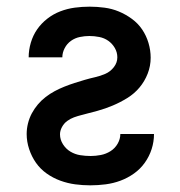

<svg xmlns="http://www.w3.org/2000/svg" viewBox="-20 -548 540 576"><path d="M251 8Q228 8 205.5 5Q183 2 161 -6Q139 -14 120 -27.5Q101 -41 88 -59.5Q75 -78 67.5 -100.5Q60 -123 60 -146Q60 -162 64 -178Q68 -194 75.5 -208Q83 -222 93.5 -234.5Q104 -247 117 -257Q130 -267 144 -274.5Q158 -282 173 -288Q188 -294 203.5 -299Q219 -304 234.5 -308.5Q250 -313 265.5 -316.5Q281 -320 296 -326.5Q311 -333 321.5 -346.5Q332 -360 332 -376Q332 -391 324.5 -404Q317 -417 305 -425.5Q293 -434 278 -437Q263 -440 248 -440Q234 -440 219.5 -437Q205 -434 193 -425.5Q181 -417 174 -403.5Q167 -390 167 -376H66Q66 -376 66 -376Q66 -376 66 -376Q66 -398 72.5 -420Q79 -442 91.5 -460Q104 -478 122 -492Q140 -506 161 -514Q182 -522 204 -525Q226 -528 249 -528Q271 -528 293.5 -525Q316 -522 336.5 -513.5Q357 -505 375.5 -491.5Q394 -478 406.5 -459.5Q419 -441 425.5 -419Q432 -397 432 -375Q432 -350 423 -327Q414 -304 398.5 -285.5Q383 -267 362 -254Q341 -241 318.5 -231.5Q296 -222 272.5 -215.5Q249 -209 225 -203Q213 -200 202 -196Q191 -192 181.5 -185Q172 -178 166 -167Q160 -156 160 -145Q160 -129 169 -115Q178 -101 191.5 -93Q205 -85 220.5 -82.5Q236 -80 252 -80Q267 -80 282.5 -83Q298 -86 311.5 -94.5Q325 -103 333 -117Q341 -131 341 -146H442Q442 -146 442 -146Q442 -146 442 -146Q442 -123 435 -101Q428 -79 414.5 -60Q401 -41 382 -27.5Q363 -14 341.5 -6Q320 2 297 5Q274 8 251 8Z"/></svg>

Font: Zed Sans Semibold
Style: Regular
Weight: 600
Designer: Belleve Invis
Foundry: Belleve Invis
Version: Version 1.0.0; ttfautohint (v1.8.4)